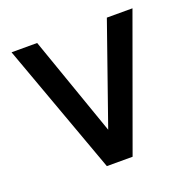

<svg xmlns="http://www.w3.org/2000/svg" viewBox="-102 -641 742 743"><g transform="rotate(-20 269.0 -270.0)"><path d="M216 0 20 -540H125.5L269 -130.5L412.5 -540H518L322 0Z"/></g></svg>

Font: Vela Sans SemBd
Style: Regular
Weight: 600
Designer: Principal design: Mikhail Sharanda - project Manrope.
Design modification: Ravid Balaliev
Foundry: Mikhail Sharanda
Version: Version 1.001